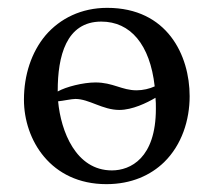

<svg xmlns="http://www.w3.org/2000/svg" viewBox="-20 -459 544 489"><path d="M41 -205C41 -103 109 10 251 10C315 10 364 -13 398 -46C443 -90 463 -153 463 -214C463 -318 406 -439 253 -439C187 -439 133 -412 96 -369C60 -326 41 -268 41 -205ZM376 -210C377 -201 377 -192 377 -182C377 -56 312 -25 265 -25C173 -25 135 -125 128 -201C140 -202 162 -207 172 -207C207 -207 241 -179 284 -179C317 -179 354 -197 376 -210ZM238 -404C312 -404 362 -346 374 -239C361 -233 344 -229 328 -229C290 -229 268 -249 223 -249C192 -249 148 -238 127 -226V-228C127 -315 148 -404 238 -404Z"/></svg>

Font: Libertinus Math
Style: Regular
Weight: 400
Designer: Philipp H. Poll, Khaled Hosny
Foundry: Caleb Maclennan
Version: Version 7.050;RELEASE